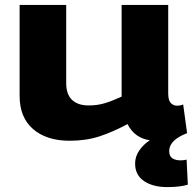

<svg xmlns="http://www.w3.org/2000/svg" viewBox="-20 -564 787 783"><path d="M662 199Q604 199 567.5 174.5Q531 150 531 103Q531 74 548 49.5Q565 25 591 8Q529 -1 500 -58Q441 -26 386 -8Q331 10 264 10Q170 10 115 -37.5Q60 -85 60 -173V-544H250V-225Q250 -179 274 -156.5Q298 -134 341 -134Q377 -134 407 -143Q437 -152 476 -170V-544H666V-183Q666 -155 676.5 -144Q687 -133 702 -133Q715 -133 727 -138L743 -21Q670 7 670 52Q670 73 683 81.5Q696 90 716 90Q729 90 741 87L746 189Q715 199 662 199Z"/></svg>

Font: Georama Extended
Style: Bold
Weight: 700
Width: 7
Designer: Jean-Baptiste Levee
Foundry: Production Type
Version: Version 1.000